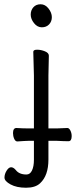

<svg xmlns="http://www.w3.org/2000/svg" viewBox="-20 -718 356 900"><path d="M170.5 -698Q192 -698 207.5 -678Q223 -658 223 -637.5Q223 -617 210 -603.5Q197 -590 176 -590Q155 -590 139.5 -609.5Q124 -629 124 -649.5Q124 -670 136.5 -684Q149 -698 170.5 -698ZM57 -118Q87 -116 116 -116H139V-364L136 -475Q136 -485 154 -485Q172 -485 190.5 -477.5Q209 -470 209 -457L207 -364V-116H245Q257 -116 295 -118H296Q304 -118 310 -106Q316 -94 316 -80Q316 -56 301 -56Q279 -56 245 -58H207V30Q207 105 168 141Q146 162 102 162Q58 162 29.5 146.5Q1 131 1 114.5Q1 98 11 82Q21 66 32 66Q43 66 54 79Q70 100 104 100Q121 100 130 81Q139 62 139 31V-58H116L92 -57L62 -55H61Q52 -55 46.5 -67.5Q41 -80 41 -94Q41 -118 57 -118Z"/></svg>

Font: LXGW WenKai
Style: Regular
Weight: 400
Designer: LXGW / Fontworks Inc.
Foundry: LXGW / Fontworks Inc.
Version: Version 1.520; June 14, 2025